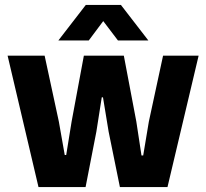

<svg xmlns="http://www.w3.org/2000/svg" viewBox="-20 -763 841 783"><path d="M137 0 11 -536H162L220 -267L244 -131H250L272 -267L322 -536H485L536 -267L557 -129H564L587 -267L645 -536H790L663 0H469L423 -226L400 -366H395L373 -226L329 0ZM218 -598 330 -743H473L585 -598H461L401 -677L342 -598Z"/></svg>

Font: Mona Sans
Style: Bold
Weight: 700
Designer: Deni Anggara
Foundry: GitHub
Version: Version 2.000;Glyphs 3.2.3 (3260)